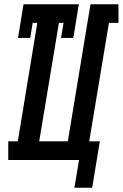

<svg xmlns="http://www.w3.org/2000/svg" viewBox="-20 -755 579 906"><path d="M331 131 353 0H19V-88H64L156 -647H134L123 -576H65L91 -735H352L326 -576H268L280 -647H258L165 -88H300L407 -735H539V-647H494L401 -88H451L415 131Z"/></svg>

Font: Iosevka Curly Slab SmBdObl
Style: Regular
Weight: 600
Italic angle: -9°
Monospace: yes
Designer: Belleve Invis
Foundry: Belleve Invis
Version: Version 11.0.0; ttfautohint (v1.8.3)